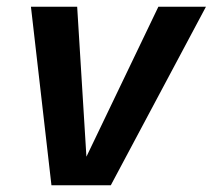

<svg xmlns="http://www.w3.org/2000/svg" viewBox="-20 -551 632 571"><path d="M592.5 -531 309.5 0H133L72 -531H209.5L237 -85L451 -531Z"/></svg>

Font: Epilogue SemiBold
Style: Italic
Weight: 600
Italic angle: -12°
Designer: Tyler Finck
Foundry: Etcetera Type Co
Version: Version 2.111; ttfautohint (v1.8.3)